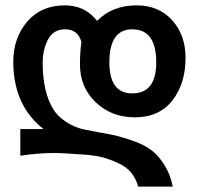

<svg xmlns="http://www.w3.org/2000/svg" viewBox="-20 -440 746 720"><path d="M492.2 -419.9Q575.2 -419.9 625.5 -364.3Q675.8 -308.6 675.8 -223.1Q675.8 -127 627 -64Q577.6 0 485.8 0Q397.9 0 338.9 -56.4Q279.8 -112.8 279.8 -199.2Q279.8 -241.2 285.2 -283.2Q272 -330.1 224.1 -330.1Q180.2 -330.1 160.2 -292Q140.1 -254.4 140.1 -204.1Q140.1 -94.7 180.2 -29.8Q193.8 -7.3 220.7 12Q247.6 31.2 274.9 40Q294.9 46.4 347.9 55.7Q400.9 64.9 412.1 67.9Q442.4 75.2 483.9 89.8Q524.9 105 550.8 125.5Q576.7 146 598.1 181.2Q619.1 215.3 627.9 259.8H498Q481.9 197.8 423.8 171.9Q392.1 157.2 364.7 150.1Q337.4 143.1 299.8 140.1Q217.3 133.8 180.2 133.8Q123.5 133.8 56.2 144V43.9H143.1Q29.8 -44.9 29.8 -208Q29.8 -297.9 82 -358.9Q134.3 -419.9 223.1 -419.9Q298.3 -419.9 344.2 -361.8Q400.9 -419.9 492.2 -419.9ZM565.9 -206.1Q565.9 -330.1 476.1 -330.1Q390.1 -330.1 390.1 -206.1Q390.1 -89.8 476.1 -89.8Q565.9 -89.8 565.9 -206.1Z"/></svg>

Font: Miedinger*
Style: Bold
Weight: 700
Version: Version 001.000